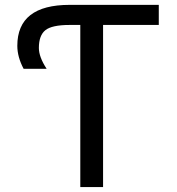

<svg xmlns="http://www.w3.org/2000/svg" viewBox="-20 -752 715 774"><path d="M260.7 -732.4H620.1V-651.4H395.5V2H303.7V-651.4H260.7Q189.5 -651.4 163.1 -630.4Q136.7 -609.4 136.7 -558.6Q136.7 -522.5 168 -474.6H75.2Q49.8 -522.5 49.8 -567.4Q49.8 -732.4 260.7 -732.4Z"/></svg>

Font: irohakakuC Regular
Style: Regular
Weight: 400
Designer: [Source Han Sans]
Ryoko NISHIZUKA Ë•øÂ°öÊ∂ºÂ≠ê (kana & ideographs); Paul D. Hunt (Latin, Greek & Cyrillic); Wenlong ZHAN
Version: Version 1.001.20160904